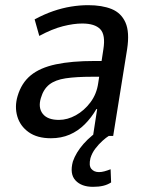

<svg xmlns="http://www.w3.org/2000/svg" viewBox="-20 -526 575 743"><path d="M177 9Q124 9 91 -14.5Q58 -38 47 -75.5Q36 -113 48 -154Q63 -205 99 -234.5Q135 -264 196 -277Q257 -290 346 -290H389L380 -229H336Q275 -229 234.5 -223Q194 -217 171 -199Q148 -181 138 -146Q127 -109 145.5 -85.5Q164 -62 208 -62Q241 -62 273.5 -80Q306 -98 330 -130Q354 -162 360 -204L380 -335Q389 -391 368 -413Q347 -435 298 -435Q265 -435 223.5 -424.5Q182 -414 132 -387L114 -451Q151 -471 186 -483Q221 -495 255 -500.5Q289 -506 321 -506Q375 -506 412 -491Q449 -476 465.5 -439Q482 -402 472 -336L418 0H340L356 -104H353Q334 -71 308 -45Q282 -19 249.5 -5Q217 9 177 9ZM340 197Q295 197 272 172Q249 147 262 99Q274 64 303.5 30.5Q333 -3 378 -31L401 0Q391 6 376.5 19Q362 32 349 49Q336 66 330 86Q323 115 333.5 127.5Q344 140 363 140Q373 140 384 137Q395 134 408 129L410 180Q396 189 379 193Q362 197 340 197Z"/></svg>

Font: Nunito Sans 7pt Condensed Medium
Style: Italic
Weight: 500
Width: 3
Italic angle: -9°
Designer: Vernon Adams
Foundry: Vernon Adams
Version: Version 3.101;gftools[0.9.27]